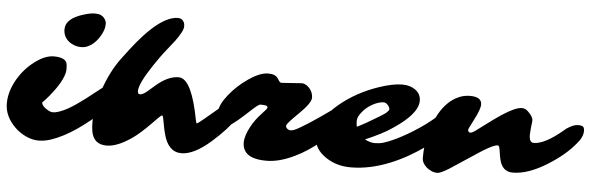

<svg xmlns="http://www.w3.org/2000/svg" viewBox="-87 -915 3394 1096"><g transform="rotate(5 1610.0 -367.0)"><path d="M283.7 -563.5Q252.9 -589.8 252.9 -630.9Q252.9 -693.8 358.4 -724.6Q394 -735.4 417 -735.4Q439.9 -735.4 451.4 -730.2Q462.9 -725.1 470.2 -716.8Q484.9 -700.2 484.9 -682.9Q484.9 -665.5 480.7 -651.4Q476.6 -637.2 468.8 -622.1Q460.9 -606.9 449.7 -591.8Q438.5 -576.7 424.3 -564.7Q410.2 -552.7 393.6 -545.2Q377 -537.6 356.4 -537.6Q335.9 -537.6 316.9 -544.4Q297.9 -551.3 283.7 -563.5ZM24.9 -44.9Q-38.1 -106 -38.1 -180.7Q-38.1 -249.5 2.9 -320.3Q40.5 -384.3 98.6 -427.7Q156.7 -471.2 206.5 -471.2Q277.8 -471.2 282.7 -431.2Q284.2 -418.9 284.2 -402.8Q284.2 -386.7 276.6 -366Q269 -345.2 257.1 -324.5Q245.1 -303.7 230.7 -283.9Q216.3 -264.2 203.1 -248Q177.7 -217.3 162.6 -203.6Q162.6 -187 187.5 -169.4Q210.9 -152.8 227.3 -152.8Q243.7 -152.8 265.9 -160.6Q288.1 -168.5 311.8 -181.6Q335.4 -194.8 360.1 -211.9Q384.8 -229 408.7 -247.1L498 -316.9Q551.3 -355.5 584.5 -355.5Q597.7 -355.5 604.7 -345.9Q611.8 -336.4 611.8 -323.7Q611.8 -311 599.1 -288.8Q586.4 -266.6 564.2 -239.7Q542 -212.9 512.2 -183.6Q482.4 -154.3 447.8 -126Q413.1 -97.7 375.7 -72Q338.4 -46.4 301.3 -27.1Q264.2 -7.8 229 3.7Q193.8 15.1 159.9 15.1Q126 15.1 89.6 -1.2Q53.2 -17.6 24.9 -44.9Z M701.2 -315.9Q701.2 -298.3 714.4 -298.3Q730.5 -298.3 755.9 -319.8L798.3 -356.4Q865.7 -414.6 926.8 -414.6Q966.3 -414.6 997.1 -348.6Q1023.9 -292 1045.4 -179.7Q1049.3 -161.1 1052 -161.1Q1054.7 -161.1 1066.2 -169.9Q1077.6 -178.7 1094.2 -192.4Q1213.9 -294.4 1232.7 -306.4Q1251.5 -318.4 1258.8 -322.5Q1266.1 -326.7 1273.9 -330.1Q1293.5 -337.4 1304.7 -337.4Q1326.2 -337.4 1326.2 -314.9Q1326.2 -280.8 1281.2 -215.3Q1231 -142.1 1147.9 -69.3Q1051.3 16.1 979 16.1Q902.8 16.1 876.5 -86.4Q869.6 -112.8 865.7 -135.7L858.4 -173.8Q855.5 -189 850.8 -189Q846.2 -189 831.5 -174.3L795.4 -137.7Q734.9 -76.2 693.8 -47.9Q611.3 9.8 549.3 9.8Q475.1 9.8 461.9 -65.4Q458 -87.9 458 -122.3Q458 -156.7 467.8 -206.5Q477.5 -256.3 494.6 -306.2Q531.7 -412.6 586.9 -487.8L630.4 -545.4Q788.1 -751.5 894 -751.5Q918 -751.5 928.7 -728Q932.1 -720.7 932.1 -706.1Q932.1 -691.4 919.4 -668.2Q906.7 -645 888.2 -620.1Q869.6 -595.2 848.4 -569.6Q827.1 -543.9 809.6 -519L772.9 -465.8Q701.2 -357.9 701.2 -315.9Z M1219.7 -161.1Q1210.4 -161.1 1201.4 -165.5Q1192.4 -169.9 1184.6 -179.7Q1167.5 -201.2 1167.5 -238.3Q1167.5 -277.8 1214.8 -336.9Q1260.7 -394 1321.8 -435.5Q1387.2 -480.5 1434.1 -480.5Q1475.6 -480.5 1490.2 -457L1497.1 -446.3Q1504.9 -434.1 1512.7 -434.1Q1520.5 -434.1 1537.1 -435.5L1606.4 -440.4Q1622.6 -441.9 1631.8 -441.9Q1641.1 -441.9 1653.1 -435.3Q1665 -428.7 1674.3 -418Q1694.8 -393.6 1694.8 -364.3Q1694.8 -334 1627.9 -269L1595.7 -236.8Q1561 -201.2 1561 -191.9Q1561 -182.6 1569.8 -175.5Q1578.6 -168.5 1588.9 -168.5Q1599.1 -168.5 1612.1 -174.1Q1625 -179.7 1644 -190.7Q1663.1 -201.7 1687.5 -217.3Q1754.4 -261.2 1776.9 -277.8L1817.4 -306.6Q1858.9 -335.9 1876.5 -335.9Q1894 -335.9 1905.3 -328.4Q1916.5 -320.8 1916.5 -302.2Q1916.5 -283.7 1897.5 -252.4Q1878.4 -221.2 1856.2 -198.2Q1834 -175.3 1813 -155.8Q1792 -136.2 1763.4 -113.5Q1734.9 -90.8 1700.2 -67.6Q1665.5 -44.4 1627 -25.9Q1539.6 16.6 1466.3 16.6Q1359.4 16.6 1335.9 -38.6Q1328.6 -55.2 1328.6 -75.7Q1328.6 -96.2 1336.4 -119.9Q1344.2 -143.6 1356.9 -167Q1382.3 -213.4 1417 -249Q1446.3 -279.8 1446.3 -285.6Q1446.3 -294.9 1435.8 -297.4Q1425.3 -299.8 1404.8 -299.8Q1396 -299.8 1367.2 -274.4L1319.3 -230.5Q1243.2 -161.1 1219.7 -161.1Z M2502.4 -358.9Q2525.9 -358.9 2525.9 -332.5Q2525.9 -314.9 2513.9 -288.3Q2502 -261.7 2479.5 -238.5Q2457 -215.3 2428 -190.4Q2398.9 -165.5 2360.1 -138.2Q2321.3 -110.8 2274.4 -84Q2227.5 -57.1 2174.8 -35.6Q2058.1 12.2 1948.7 12.2Q1865.2 12.2 1802.7 -31.2Q1737.3 -76.7 1737.3 -141.6Q1737.3 -243.7 1847.2 -335.4Q1941.9 -414.6 2070.3 -458Q2148.4 -484.4 2202.6 -484.4Q2246.6 -484.4 2276.9 -462.9Q2309.1 -439.5 2309.1 -399.9Q2309.1 -337.9 2210.9 -262.7Q2195.3 -250.5 2182.6 -242.2L2165 -230.5Q2116.2 -196.3 2016.6 -153.8Q2047.4 -137.7 2074 -137.7Q2100.6 -137.7 2121.8 -144Q2143.1 -150.4 2169.9 -162.1Q2196.8 -173.8 2227.3 -190.2Q2257.8 -206.5 2289.1 -226.1Q2358.9 -269.5 2410.2 -314.9Q2437 -339.8 2478.5 -354.5Q2492.2 -358.9 2502.4 -358.9ZM1963.9 -221.7 1990.7 -235.4Q2003.9 -242.2 2014.2 -248Q2112.8 -304.7 2126.5 -317.9Q2140.1 -331.1 2140.1 -336.2Q2140.1 -341.3 2137.2 -348.1Q2134.3 -355 2129.4 -360.4Q2117.7 -374 2104.5 -374Q2091.3 -374 2075.4 -369.1Q2059.6 -364.3 2043.5 -355.7Q2027.3 -347.2 2012.5 -335.2Q1997.6 -323.2 1986.3 -309.6Q1960.4 -278.8 1960.4 -256.3Q1960.4 -233.9 1963.9 -221.7Z M2951.7 -262.2Q2951.7 -217.8 2977.5 -217.8Q3041 -217.8 3142.6 -303.7L3155.8 -314.9Q3195.3 -341.3 3220 -341.3Q3244.6 -341.3 3251.2 -334Q3257.8 -326.7 3257.8 -310.5Q3257.8 -274.4 3221.2 -233.9Q3166.5 -167.5 3071.3 -107.9Q2960.9 -38.6 2873.5 -38.6Q2812.5 -38.6 2796.9 -106.4Q2792.5 -124 2790.5 -140.1Q2785.6 -179.2 2780.3 -183.6Q2774.9 -188 2759 -182.9Q2743.2 -177.7 2721.4 -165.8Q2699.7 -153.8 2673.3 -136.7Q2533.7 -43.9 2512.7 -30.8Q2462.4 0.5 2444.8 0.5Q2427.2 0.5 2410.4 -6.8Q2393.6 -14.2 2380.9 -25.4Q2354.5 -50.3 2354.5 -76.2Q2354.5 -224.1 2418.9 -335Q2461.9 -409.7 2524.4 -438.5Q2556.2 -453.6 2592.8 -453.6Q2659.7 -453.6 2659.7 -409.7Q2659.7 -382.8 2627.9 -321.8L2613.3 -293Q2597.7 -263.2 2598.1 -259.3Q2601.1 -244.6 2611.3 -244.6Q2622.6 -244.6 2644.5 -261.2L2734.4 -328.1L2779.3 -359.4Q2856.9 -410.2 2893.6 -410.2Q2913.1 -410.2 2929.2 -394.5Q2959 -366.2 2959 -345.2Q2959 -338.4 2957.8 -328.6Q2956.5 -318.8 2955.1 -307.6L2953.1 -284.7Q2951.7 -272.9 2951.7 -262.2Z"/></g></svg>

Font: Sarina
Style: Regular
Weight: 400
Designer: James Grieshaber
Foundry: James Grieshaber
Version: Version 1.001